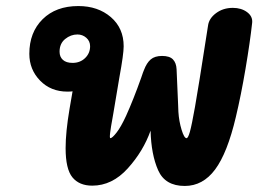

<svg xmlns="http://www.w3.org/2000/svg" viewBox="-20 -621 865 635"><path d="M814 -546Q807 -482 792 -393.5Q777 -305 760 -234Q732 -115 691.5 -60.5Q651 -6 591 -6Q526 -6 503 -58Q480 -110 478 -189Q454 -121 402.5 -64Q351 -7 285 -7Q242 -7 219.5 -34.5Q197 -62 197 -131Q197 -184 210 -261Q218 -305 220 -319Q215 -318 203 -318Q148 -318 112.5 -354.5Q77 -391 77 -443Q77 -514 121 -557.5Q165 -601 239 -601Q304 -601 346.5 -564.5Q389 -528 389 -468Q389 -442 375 -366L355 -247L351 -224Q347 -203 344.5 -183.5Q342 -164 345 -164Q351 -164 365.5 -182.5Q380 -201 397 -238Q421 -291 447 -364Q454 -385 456 -389Q465 -413 478.5 -424.5Q492 -436 516 -436Q541 -436 552 -424.5Q563 -413 564 -392Q565 -376 569 -277L570 -251Q572 -220 580.5 -192Q589 -164 597 -164Q602 -164 608 -185Q614 -206 625 -268Q634 -317 668 -536Q671 -560 694.5 -577.5Q718 -595 750 -595Q778 -595 797 -581Q816 -567 814 -546ZM220 -413Q245 -413 261.5 -429Q278 -445 278 -468Q278 -485 265.5 -496Q253 -507 236 -507Q214 -507 195.5 -492Q177 -477 177 -450Q177 -433 188 -423Q199 -413 220 -413Z"/></svg>

Font: Mali
Style: Bold Italic
Weight: 700
Italic angle: -10°
Version: Version 1.000; ttfautohint (v1.6)